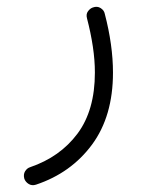

<svg xmlns="http://www.w3.org/2000/svg" viewBox="-20 -284 428 570"><path d="M255.4 -261.7Q268.6 -266.6 278.8 -260Q289.1 -253.4 291 -243.2Q315.4 -149.9 315.4 -68.4Q315.4 61 253.2 145.3Q190.9 229.5 86.9 264.2Q74.7 268.1 65.2 262.2Q55.7 256.3 52.2 246.6Q48.8 233.9 54.4 224.6Q60.1 215.3 69.3 212.4Q158.2 182.1 210 112.8Q261.7 43.5 261.7 -68.4Q261.7 -105.5 255.6 -146Q249.5 -186.5 238.3 -229.5Q234.9 -241.7 241 -250.2Q247.1 -258.8 255.4 -261.7Z"/></svg>

Font: Mikhak-DS2-FD Light
Style: Regular
Weight: 300
Designer: Amin Abedi
Version: Version 3.2